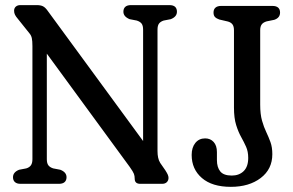

<svg xmlns="http://www.w3.org/2000/svg" viewBox="-20 -720 1146 752"><path d="M240.6 -25.9Q240.6 -13.7 233.2 -6.9Q225.7 0 210.8 0H60.7Q45.8 0 38.4 -6.9Q30.9 -13.7 30.9 -25.9Q30.9 -45.6 54.8 -55.1L83 -60.5Q95.1 -64.2 101 -72.5Q107 -80.8 107 -96.5V-539.3Q107 -559.8 104.6 -570.7Q102.2 -581.7 94.8 -590.1L49.7 -646.5Q42.2 -655.2 38.7 -662.2Q35.2 -669.2 35.2 -677.8Q35.2 -688.2 42 -694.1Q48.8 -700 59.6 -700H123.7Q139.1 -700 148.1 -695.5Q157.1 -691.1 165.9 -678.8L556.8 -145.4L540.5 -98.4V-603.5Q540.5 -619.5 534.8 -627.3Q529 -635.2 515.7 -639.5L487.7 -644.9Q463.3 -655 463.3 -674.1Q463.3 -686.6 470.8 -693.3Q478.2 -700 493.1 -700H643.2Q658.6 -700 665.8 -693.3Q673 -686.6 673 -674.1Q673 -654.4 648.8 -644.9L620.9 -639.5Q608.4 -635.4 602.7 -627.5Q596.9 -619.7 596.9 -603.5V-128.6Q596.9 -114.1 599.3 -102.8Q601.6 -91.5 607.5 -81.9L627.6 -52.9Q634.4 -42.2 637.2 -35.8Q640 -29.4 640 -23.3Q640 -13.3 633.5 -6.7Q627 0 614.7 0H529.5Q507.6 0 507.6 -20Q507.6 -30.8 504.5 -39.1Q501.5 -47.4 487.9 -66.5L134.9 -548.8L163.4 -578.4V-96.5Q163.4 -80.6 169.4 -72.6Q175.4 -64.6 188.2 -60.5L216.2 -55.1Q240.6 -45.6 240.6 -25.9ZM1046.6 -116.1Q1046.6 -57.4 1001.1 -22.8Q955.6 11.8 884.2 11.8Q810.8 11.8 770.8 -22.8Q730.7 -57.3 730.7 -113.2Q730.7 -142.4 745.1 -160.2Q759.5 -178 783.5 -178Q804 -178 816.8 -163.9Q829.6 -149.8 829.6 -124.4V-93.3Q829.6 -64.8 842.7 -48.6Q855.8 -32.4 887.8 -32.4Q916.7 -32.4 934.5 -49.9Q952.2 -67.3 952.2 -101.6Q952.2 -126.3 943.8 -145.2Q935.3 -164.1 924.3 -183.8Q913.3 -203.4 904.9 -230.4Q896.4 -257.4 896.4 -298.5V-601.1Q896.4 -616.3 890.7 -624.2Q885 -632.2 872.7 -635.7L838.9 -643.6Q827.9 -647.4 822.1 -653.3Q816.3 -659.3 816.3 -670.9Q816.3 -683.6 824.1 -690.2Q831.8 -696.8 846.1 -696.8H1047.1Q1061.9 -696.8 1069.4 -690.2Q1076.9 -683.6 1076.9 -670.9Q1076.9 -650.1 1054.3 -642.4L1024.3 -636.3Q1010.6 -632.2 1004.9 -624.1Q999.1 -616.1 999.1 -601.7V-310.2Q999.1 -272.5 1006.3 -247.3Q1013.5 -222 1022.9 -202.6Q1032.2 -183.1 1039.4 -163.2Q1046.6 -143.3 1046.6 -116.1Z"/></svg>

Font: Fraunces 144pt S100 Black
Style: Regular
Weight: 900
Version: Version 1.000